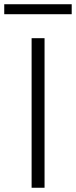

<svg xmlns="http://www.w3.org/2000/svg" viewBox="-57 -885 358 905"><path d="M92 0V-705H153V0ZM-37 -818V-865H281V-818Z"/></svg>

Font: Nunito Sans 12pt ExtraLight 12pt Light
Style: Regular
Weight: 300
Version: Version 3.101;gftools[0.9.27]